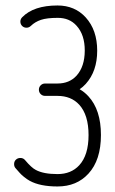

<svg xmlns="http://www.w3.org/2000/svg" viewBox="-20 -670 421 704"><path d="M31.7 -68.4Q31.7 -78.1 38.3 -84.5Q44.9 -90.8 54.7 -90.8Q65.4 -90.8 71.8 -83Q95.7 -54.7 111.3 -46.9Q139.2 -31.7 190.9 -31.7Q240.7 -31.7 270.5 -64Q304.7 -101.1 304.7 -174.8Q304.7 -248.5 270.5 -286.1Q240.7 -318.4 190.9 -318.4H145.5Q135.7 -318.4 129.2 -325Q122.6 -331.5 122.6 -341.1Q122.6 -350.6 129.2 -357.2Q135.7 -363.8 145.5 -363.8H190.9Q234.4 -363.8 260.7 -392.6Q290.5 -425.8 290.8 -484.1Q291 -542.5 260.7 -575.7Q234.4 -605 190.9 -604.5Q151.9 -604.5 130.1 -597.2Q108.4 -589.8 93.3 -575.2Q86.4 -568.4 77.1 -568.4Q67.4 -568.4 61 -575Q54.7 -581.5 54.7 -590.8Q54.7 -600.1 61.5 -606.9Q103.5 -649.9 190.9 -649.9Q254.4 -649.9 294.4 -606Q336.4 -559.6 336.4 -484.1Q336.4 -408.7 294.4 -362.3Q283.7 -350.6 272 -342.8Q290 -332.5 304.2 -316.9Q350.1 -267.1 350.1 -175Q350.1 -83 304.2 -33.2Q261.2 13.7 190.9 13.7Q127 13.7 89.4 -6.8Q78.6 -12.7 67.9 -21.5Q57.1 -30.3 52 -36.4Q46.9 -42.5 37.1 -53.2Q31.7 -59.1 31.7 -68.4Z"/></svg>

Font: OpenGost Type A TT
Style: Regular
Weight: 400
Version: Version 0.3